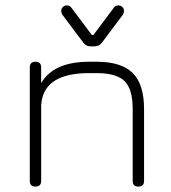

<svg xmlns="http://www.w3.org/2000/svg" viewBox="-20 -689 633 709"><path d="M227 -669Q238 -669 244 -660L319 -560H325L400 -660Q406 -669 417 -669Q426 -669 432 -663Q438 -657 438 -648Q438 -643 434 -635L356 -531Q346 -518 331 -518H313Q298 -518 288 -531L210 -635Q206 -643 206 -648Q206 -657 212 -663Q218 -669 227 -669ZM132 -21Q132 0 111 0Q90 0 90 -21V-440Q90 -461 111 -461Q132 -461 132 -440V-382Q178 -461 309 -461H337Q428 -461 470 -419.5Q512 -378 512 -286V-21Q512 0 491 0Q470 0 470 -21V-286Q470 -360 440 -389.5Q410 -419 337 -419H309Q146 -419 133 -310Q133 -306 132 -304Z"/></svg>

Font: Jura Light
Style: Regular
Weight: 300
Designer: Daniel Johnson, Alexei Vanyashin
Foundry: Daniel Johnson
Version: Version 5.103